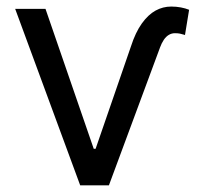

<svg xmlns="http://www.w3.org/2000/svg" viewBox="-20 -557 614 577"><path d="M116.7 -530.4 261.7 -109.8H267.3L373.6 -417.8Q387.1 -459.6 406.2 -486.4Q425.4 -513.1 447.5 -525.2Q469.6 -537.3 494.5 -537.3Q509.7 -537.3 523.5 -534.7Q537.3 -532.1 548.3 -527.6L535.9 -451.7Q535.6 -451.7 535.2 -451.8Q534.9 -452 534.5 -452.3Q526.2 -454.8 520.5 -456Q514.8 -457.2 505.5 -457.2Q495.9 -457.2 487.6 -452.3Q479.3 -447.5 472.5 -437.7Q465.8 -427.8 460.6 -413.7Q460.3 -412.6 459.9 -411.6L307.3 0H221L25.6 -530.4Z"/></svg>

Font: Pretendard Variable
Style: Regular
Weight: 400
Designer: Base glyphs from Inter by Rasmus Andersson; Hangul glyphs from Noto Sans CJK(Source Han Sans) by Jang Soo-young and Kang
Foundry: Kil Hyung-jin
Version: Version 1.100;FEAKit 1.0